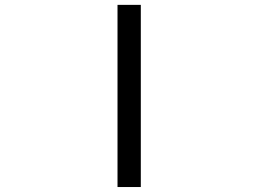

<svg xmlns="http://www.w3.org/2000/svg" viewBox="-20 -753 1040 773"><path d="M453.1 0V-733.4H546.9V0Z"/></svg>

Font: Gen Shin Gothic Monospace Regular
Style: Regular
Weight: 400
Designer: [Source Han Sans]
Ryoko NISHIZUKA  (kana & ideographs); Paul D. Hunt (Latin, Greek & Cyrillic); Wenlong ZHANG  (bopomofo
Version: Version 1.002.20150607